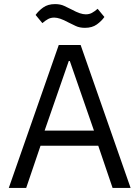

<svg xmlns="http://www.w3.org/2000/svg" viewBox="-20 -918 681 938"><path d="M530 0 460 -206H178L108 0H23L267 -698H374L618 0ZM321 -620H316L198 -280H439ZM395 -782Q369 -782 350 -791Q331 -800 315 -808Q291 -821 274.5 -826.5Q258 -832 245 -832Q228 -832 215 -825Q202 -818 187 -805L154 -845Q168 -865 191 -881.5Q214 -898 249 -898Q275 -898 294 -889Q313 -880 329 -872Q353 -859 369.5 -853.5Q386 -848 399 -848Q416 -848 429 -855Q442 -862 457 -875L490 -835Q476 -815 453 -798.5Q430 -782 395 -782Z"/></svg>

Font: IBM Plex Sans
Style: Regular
Weight: 400
Designer: Mike Abbink, Paul van der Laan, Pieter van Rosmalen
Foundry: Bold Monday
Version: Version 3.005